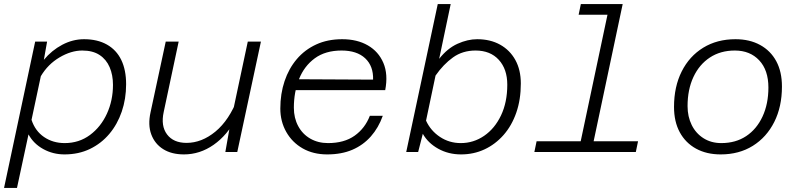

<svg xmlns="http://www.w3.org/2000/svg" viewBox="-27 -752 3947 950"><path d="M389 -558Q455 -558 502 -531.5Q549 -505 573 -455.5Q597 -406 597 -335Q597 -263 575.5 -200Q554 -137 514 -89.5Q474 -42 418 -15Q362 12 292 12Q235 12 187 -14.5Q139 -41 114 -87L57 178H-7L147 -546H206L190 -456Q229 -503 281 -530.5Q333 -558 389 -558ZM293 -44Q364 -44 418 -84Q472 -124 502 -189.5Q532 -255 532 -332Q532 -381 515.5 -419.5Q499 -458 465.5 -480Q432 -502 380 -502Q325 -502 267.5 -468Q210 -434 175 -375L129 -159Q147 -104 191 -74Q235 -44 293 -44Z M857 -546 783 -198Q768 -129 799.5 -87Q831 -45 896 -45Q971 -45 1039 -101Q1107 -157 1150 -268L1143 -169Q1098 -83 1030 -35.5Q962 12 883 12Q822 12 780.5 -14Q739 -40 721.5 -87Q704 -134 718 -197L793 -546ZM1264 -546 1147 0H1088L1113 -142L1199 -546Z M1592 12Q1523 12 1471 -17.5Q1419 -47 1389.5 -99Q1360 -151 1360 -215Q1360 -288 1381 -350.5Q1402 -413 1441.5 -459.5Q1481 -506 1537.5 -532Q1594 -558 1666 -558Q1740 -558 1793 -527.5Q1846 -497 1870 -440.5Q1894 -384 1879 -306H1423L1434 -360L1819 -358Q1821 -425 1780 -463.5Q1739 -502 1663 -502Q1583 -502 1530.5 -463.5Q1478 -425 1452.5 -360.5Q1427 -296 1427 -219Q1427 -168 1448.5 -128Q1470 -88 1508.5 -66Q1547 -44 1596 -44Q1676 -44 1727.5 -80.5Q1779 -117 1803 -179H1867Q1846 -120 1808 -77Q1770 -34 1716.5 -11Q1663 12 1592 12Z M2334 -558Q2399 -558 2447.5 -531Q2496 -504 2523 -455Q2550 -406 2550 -339Q2550 -259 2527.5 -194.5Q2505 -130 2464.5 -84Q2424 -38 2370.5 -13Q2317 12 2254 12Q2192 12 2141.5 -16Q2091 -44 2065 -90L2042 0H1983L2139 -732H2203L2146 -461Q2187 -513 2237 -535.5Q2287 -558 2334 -558ZM2253 -44Q2316 -44 2368.5 -80Q2421 -116 2452 -181Q2483 -246 2483 -333Q2483 -410 2441 -456Q2399 -502 2326 -502Q2262 -502 2214.5 -468Q2167 -434 2128 -378L2081 -155Q2104 -105 2150 -74.5Q2196 -44 2253 -44Z M2835 0 2990 -732H3054L2899 0ZM2617 0 2628 -53H3130L3119 0ZM2836 -679 2847 -732H3022L3011 -679Z M3539 12Q3469 12 3417 -16.5Q3365 -45 3336.5 -97.5Q3308 -150 3308 -223Q3308 -323 3346 -398.5Q3384 -474 3452.5 -516Q3521 -558 3612 -558Q3682 -558 3734 -529.5Q3786 -501 3814 -449Q3842 -397 3842 -324Q3842 -224 3804 -148.5Q3766 -73 3698 -30.5Q3630 12 3539 12ZM3542 -44Q3613 -44 3665 -78.5Q3717 -113 3746 -175.5Q3775 -238 3775 -319Q3775 -405 3729.5 -453.5Q3684 -502 3609 -502Q3538 -502 3485.5 -467.5Q3433 -433 3404 -371Q3375 -309 3375 -227Q3375 -175 3395.5 -133.5Q3416 -92 3454 -68Q3492 -44 3542 -44Z"/></svg>

Font: Azeret Mono ExtraLight
Style: Italic
Weight: 250
Italic angle: -12°
Designer: Martin Vácha
Foundry: Displaay
Version: Version 1.002